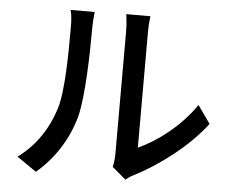

<svg xmlns="http://www.w3.org/2000/svg" viewBox="-53 -786 1062 880"><g transform="rotate(5 478.0 -346.0)"><path d="M143 32C225 -37 285 -131 314 -236C339 -332 343 -535 343 -644C343 -678 347 -713 348 -721H237C243 -699 245 -676 245 -643C245 -533 245 -347 217 -262C189 -174 135 -88 53 -30ZM555 32C566 24 576 15 592 8C702 -48 836 -148 917 -256L859 -338C791 -237 683 -156 599 -119V-647C599 -686 603 -718 604 -724H493C493 -718 499 -686 499 -647V-81C499 -59 496 -37 492 -21Z"/></g></svg>

Font: Kinto Sans Med
Style: Regular
Weight: 500
Designer: Authors: Ryoko NISHIZUKA  (kana & ideographs); Paul D. Hunt (Latin, Greek & Cyrillic); Wenlong ZHANG  (bopomofo); Sandol
Foundry: Adobe Systems Incorporated, ookami Inc.
Version: Version 0.001